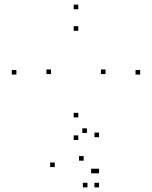

<svg xmlns="http://www.w3.org/2000/svg" viewBox="-20 -586 660 834"><path d="M588.8 -262.1V-282.1H568.8V-262.1ZM320 -545.8V-565.8H300V-545.8ZM51.2 -262.1V-282.1H31.2V-262.1ZM320 22V2H300V22ZM201.6 -264.2V-284.2H181.6V-264.2ZM320 -452.3V-472.3H300V-452.3ZM438.4 -264.2V-284.2H418.4V-264.2ZM320 -76V-96H300V-76ZM410.2 227.9V207.9H390.2V227.9ZM410.2 166.9V146.9H390.2V166.9ZM395.8 166.9V146.9H375.8V166.9ZM343.3 111.9V91.9H323.3V111.9ZM410.2 10V-10H390.2V10ZM357.5 -8.5V-28.5H337.5V-8.5ZM217.8 139.8V119.8H197.8V139.8ZM359.9 227.9V207.9H339.9V227.9Z"/></svg>

Font: Monaspace Xenon Dots Var
Style: Regular
Weight: 400
Designer: Riley Cran and the Lettermatic Team
Version: Version 1.100 (Monaspace Xenon Dots)